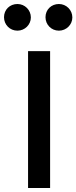

<svg xmlns="http://www.w3.org/2000/svg" viewBox="-90 -948 381 958"><path d="M-70 -862C-70 -825 -41 -795 -3 -795C34 -795 64 -825 64 -861C64 -898 34 -928 -3 -928C-41 -928 -70 -900 -70 -862ZM137 -862C137 -825 166 -795 204 -795C241 -795 271 -825 271 -861C271 -898 241 -928 204 -928C166 -928 137 -900 137 -862ZM160 -10V-693H50V-10Z"/></svg>

Font: Bluebird
Style: LiExt
Weight: 300
Designer: Jasper
Foundry: Cannot Into Space Fonts
Version: Version 0.98